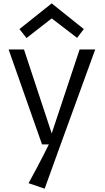

<svg xmlns="http://www.w3.org/2000/svg" viewBox="-20 -859 623 1142"><path d="M230 0H270.5C270.5 0 224.1 96.2 149.9 230.5L245.6 263.2L340.8 0L546.4 -564.9H453.6L287.6 -65.4L122.6 -564.9H31.2ZM287.6 -749.5 438.5 -633.8 478.5 -686 287.6 -838.9 95.7 -686 137.7 -632.8Z"/></svg>

Font: Duru Sans
Style: Regular
Weight: 400
Designer: Onur Yazıcıgil
Foundry: Onur Yazıcıgil
Version: Version 1.002